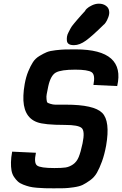

<svg xmlns="http://www.w3.org/2000/svg" viewBox="-20 -1020 663 1042"><path d="M382 -775H380Q345 -775 343 -800Q342 -810 343.5 -821Q345 -832 352 -845Q359 -858 363.5 -867Q368 -876 381.5 -892Q395 -908 400 -914Q405 -920 422 -939Q439 -958 443 -962Q441 -963 450.5 -972.5Q460 -982 479 -991Q498 -1000 516 -1000H517Q539 -1000 554.5 -989Q570 -978 572 -961Q575 -946 568 -927Q561 -908 553 -897Q545 -886 544 -887Q480 -824 446 -799.5Q412 -775 382 -775ZM271 2Q242 2 223.5 1.5Q205 1 180.5 -1Q156 -3 140 -7Q124 -11 106 -18Q88 -25 77 -35Q66 -45 56 -60Q46 -75 42.5 -94.5Q39 -114 39.5 -139.5Q40 -165 46 -197L175 -191Q163 -135 181.5 -121.5Q200 -108 275 -108Q315 -108 335.5 -111Q356 -114 376 -127.5Q396 -141 407 -167.5Q418 -194 428 -242Q442 -309 423 -325.5Q404 -342 333 -342Q220 -342 181 -357Q102 -386 107 -502Q108 -530 114 -564Q121 -603 133.5 -633Q146 -663 159 -683Q172 -703 194.5 -716.5Q217 -730 234 -737Q251 -744 282.5 -747.5Q314 -751 333.5 -751.5Q353 -752 391 -752Q527 -752 583 -702Q639 -652 616 -553L487 -559Q498 -614 477.5 -628Q457 -642 388 -642Q312 -642 283.5 -626.5Q255 -611 242 -552Q236 -521 233.5 -509Q231 -497 232.5 -482Q234 -467 236.5 -464Q239 -461 253.5 -456.5Q268 -452 279.5 -452Q291 -452 322 -452Q332 -452 337 -452Q490 -452 534.5 -407.5Q579 -363 556 -230Q547 -181 533.5 -144Q520 -107 506 -82.5Q492 -58 469 -41.5Q446 -25 428.5 -16.5Q411 -8 379.5 -3.5Q348 1 328.5 1.5Q309 2 271 2Z"/></svg>

Font: Hermit
Style: Bold Italic
Weight: 700
Italic angle: -10°
Designer: Pablo Caro
Version: Version 2.000;PS 002.000;hotconv 1.0.88;makeotf.lib2.5.64775